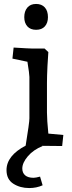

<svg xmlns="http://www.w3.org/2000/svg" viewBox="-20 -740 364 973"><path d="M103 -653Q103 -683 118.5 -701.5Q134 -720 163 -720Q191 -720 207 -702.5Q223 -685 223 -653Q223 -624 207.5 -606.5Q192 -589 163 -589Q134 -589 118.5 -606.5Q103 -624 103 -653ZM13 122Q13 49 110 -2Q129 -119 129 -140V-350Q129 -365 119 -427L43 -443L49 -499Q129 -494 144 -494H206L225 -476Q223 -456 220.5 -404.5Q218 -353 218 -320V-170Q218 -133 225 -63L301 -56L295 0L193 -1L196 0Q149 19 121 52Q93 85 93 114Q93 136 107.5 148.5Q122 161 150 161Q161 161 183 155L196 199Q165 213 128 213Q82 213 47.5 191Q13 169 13 122Z"/></svg>

Font: Andada Pro Medium
Style: Regular
Weight: 500
Designer: Carolina Giovagnoli
Foundry: Huerta Tipografica
Version: Version 3.005; ttfautohint (v1.8.4)